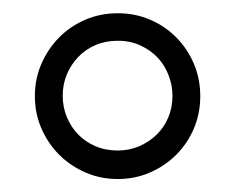

<svg xmlns="http://www.w3.org/2000/svg" viewBox="-20 -614 359 293"><path d="M159.7 -551.8Q141.1 -551.8 125.7 -545.2Q110.4 -538.6 99.4 -527.1Q88.4 -515.6 82 -500.5Q75.7 -485.4 75.7 -467.8Q75.7 -450.7 82 -435.3Q88.4 -419.9 99.4 -408.7Q110.4 -397.5 125.7 -390.9Q141.1 -384.3 159.7 -384.3Q176.8 -384.3 191.9 -390.6Q207 -397 218.5 -408Q230 -418.9 236.6 -434.3Q243.2 -449.7 243.2 -467.8Q243.2 -483.4 237.5 -498.5Q231.9 -513.7 221.2 -525.4Q210.4 -537.1 194.8 -544.4Q179.2 -551.8 159.7 -551.8ZM159.7 -593.8Q186 -593.8 209 -584Q231.9 -574.2 249 -556.9Q266.1 -539.6 275.9 -516.6Q285.6 -493.7 285.6 -467.3Q285.6 -440.9 275.9 -418Q266.1 -395 249 -377.9Q231.9 -360.8 209 -350.8Q186 -340.8 159.7 -340.8Q133.3 -340.8 110.4 -350.8Q87.4 -360.8 70.3 -377.9Q53.2 -395 43.2 -418Q33.2 -440.9 33.2 -467.3Q33.2 -493.7 43.2 -516.6Q53.2 -539.6 70.3 -556.9Q87.4 -574.2 110.4 -584Q133.3 -593.8 159.7 -593.8Z"/></svg>

Font: Rokkitt
Style: Regular
Weight: 400
Version: Version 1.2; ttfautohint (v1.5) -l 7 -r 28 -G 50 -x 13 -D la